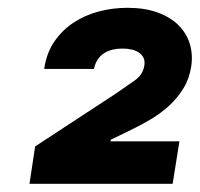

<svg xmlns="http://www.w3.org/2000/svg" viewBox="-20 -825 502 482"><path d="M68.2 -457.4 269.9 -589.5Q283.4 -598.7 295.3 -607.1Q307.2 -615.4 317.5 -622.5Q338.8 -637.1 342.3 -660.5Q344.1 -671.2 340.6 -679.2Q337 -687.1 329.5 -692.5Q322.1 -697.8 311.1 -700.5Q300.1 -703.1 286.9 -703.1Q274.1 -703.1 262.4 -700.3Q250.7 -697.4 241.3 -691.4Q231.9 -685.4 225.3 -675.6Q218.8 -665.8 215.9 -652H90.9Q96.6 -691.4 116.1 -720.2Q135.7 -748.9 164.2 -767.9Q192.8 -786.9 228 -796.2Q263.1 -805.4 299.7 -805.4Q343.4 -805.4 375.5 -793.7Q407.7 -782 427.9 -761.9Q448.2 -741.8 456.3 -715.4Q464.5 -688.9 460.2 -659.1Q455.6 -628.2 440.9 -603.9Q426.1 -579.5 405.4 -560.4Q384.6 -541.2 359.4 -526.1Q334.2 -511 308.2 -498.6L258.5 -474.4L257.1 -470.2H430.4L413.4 -363.6H54Z"/></svg>

Font: Inter P Black
Style: Italic
Weight: 900
Italic angle: -9.40001°
Designer: Rasmus Andersson
Foundry: rsms
Version: Version 3.018;git-588b23468